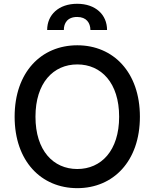

<svg xmlns="http://www.w3.org/2000/svg" viewBox="-20 -974 808 1004"><path d="M711.6 -363.6C711.6 -596.2 572.4 -737.2 384.2 -737.2C195.3 -737.2 56.5 -596.2 56.5 -363.6C56.5 -131.4 195.3 9.9 384.2 9.9C572.4 9.9 711.6 -131 711.6 -363.6ZM165.5 -363.6C165.5 -540.8 258.9 -637.1 384.2 -637.1C509.2 -637.1 603 -540.8 603 -363.6C603 -186.4 509.2 -90.2 384.2 -90.2C258.9 -90.2 165.5 -186.4 165.5 -363.6ZM226.6 -817.1H313.9C313.6 -852.6 332.4 -885.3 383.5 -885.3C432.5 -885.3 452.4 -853.7 452.8 -817.1H539.8C539.8 -896.7 480.1 -954.2 383.5 -954.2C286.9 -954.2 226.6 -896.7 226.6 -817.1Z"/></svg>

Font: Margiela Sans Medium
Style: Regular
Weight: 500
Designer: Stefan Endress, Andreas Faust
Version: Version 1.100;FEAKit 1.0